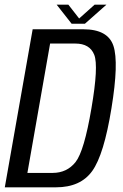

<svg xmlns="http://www.w3.org/2000/svg" viewBox="-40 -800 524 820"><path d="M-19.5 0 99.5 -675H315.5Q421 -675 444.5 -604Q468 -533 436 -337.5Q404 -139.5 354 -69.8Q304 0 199 0ZM77 -61.5H184.5Q246 -61.5 282.8 -108Q319.5 -154.5 350.5 -337.5Q381.5 -518 362.5 -566Q343.5 -614 281.5 -614H174ZM266 -698.5 202 -780H252L298 -721L364 -780H414.5L322.5 -698.5Z"/></svg>

Font: Anybody
Style: Italic
Weight: 400
Italic angle: -10°
Designer: Tyler Finck
Foundry: Etcetera Type Company
Version: Version 1.010; ttfautohint (v1.8.3) -l 8 -r 50 -G 200 -x 14 